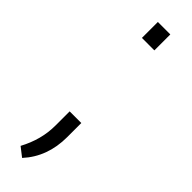

<svg xmlns="http://www.w3.org/2000/svg" viewBox="-235 -527 665 665"><g transform="rotate(45 97.0 -195.0)"><path d="M128.9 -449.7H67.9V-527.8H128.9ZM70.8 -22.5V-92.8H127.9V-23.9Q127.9 72.8 68.4 137.7L35.2 111.8Q70.8 45.4 70.8 -22.5Z"/></g></svg>

Font: RobotoCondensed-Light
Style: Light
Weight: 300
Designer: Google
Version: Version 1.200311; 2013